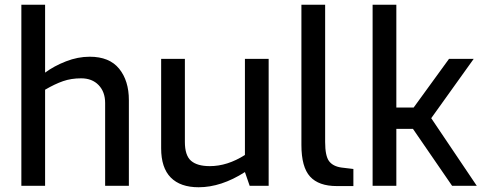

<svg xmlns="http://www.w3.org/2000/svg" viewBox="-20 -783 2041 809"><path d="M70 -763H170V-477Q208 -505 258 -524.5Q308 -544 358 -544Q441 -544 482 -493.5Q523 -443 523 -361V0H423V-349Q423 -396 395.5 -424.5Q368 -453 322 -453Q280 -453 245.5 -441Q211 -429 170 -405V0H70Z M659 -158V-535H759V-185Q759 -128 785 -105.5Q811 -83 864 -83Q938 -83 1012 -130V-535H1112V0H1032L1012 -58Q912 6 817 6Q740 6 699.5 -35Q659 -76 659 -158Z M1250 -172V-763H1350V-185Q1350 -126 1366.5 -104Q1383 -82 1419 -77L1469 -71V1H1399Q1323 1 1286.5 -39Q1250 -79 1250 -172Z M1550 -763H1650V-330H1723L1872 -535H1976L1797 -285L1989 0H1885L1720 -240H1650V0H1550Z"/></svg>

Font: Exo Medium
Style: Regular
Weight: 500
Designer: Natanael Gama
Foundry: Natanael Gama
Version: Version 1.500; ttfautohint (v1.6)